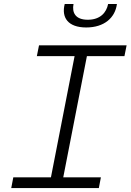

<svg xmlns="http://www.w3.org/2000/svg" viewBox="-20 -962 668 982"><path d="M37.5 0H485.5L496 -55H303.5L424.5 -675H616.5L627.5 -730H179.5L168.5 -675H361.5L240.5 -55H48ZM356 -941.5H311C293 -871.5 328.5 -821.5 421 -821.5C513.5 -821.5 569 -871.5 578 -941.5H533C524.5 -898 493 -861 429 -861C365 -861 347.5 -898 356 -941.5Z"/></svg>

Font: Monaspace Neon ExtraLight
Style: Italic
Weight: 200
Italic angle: -11°
Designer: Riley Cran & the Lettermatic Team
Foundry: Lettermatic
Version: Version 1.200 (Monaspace Neon)